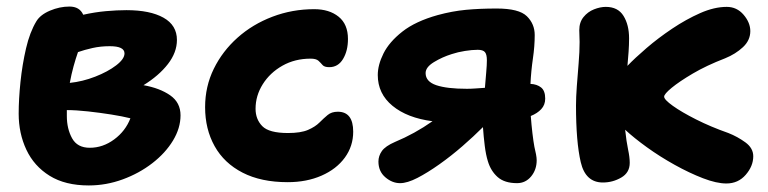

<svg xmlns="http://www.w3.org/2000/svg" viewBox="-20 -547 2345 586"><path d="M251 19Q179 19 131.5 -10.5Q84 -40 60.5 -90Q37 -140 37 -200Q37 -244 42.5 -297Q48 -350 59.5 -399.5Q71 -449 91 -482Q103 -502 132.5 -514.5Q162 -527 192 -527Q223 -527 234 -502Q270 -510 303.5 -513Q337 -516 366 -516Q438 -516 479 -493Q520 -470 520 -425Q520 -387 492.5 -351.5Q465 -316 418 -287Q468 -278 499.5 -256Q531 -234 531 -195Q531 -156 508 -118Q485 -80 445 -49Q405 -18 354.5 0.5Q304 19 251 19ZM315 -406Q287 -406 262.5 -400.5Q238 -395 218 -388Q211 -368 204.5 -344.5Q198 -321 193 -294Q232 -298 270.5 -313Q309 -328 334.5 -347.5Q360 -367 360 -384Q360 -406 315 -406ZM184 -193Q184 -154 200 -125Q216 -96 254 -96Q294 -96 328.5 -121.5Q363 -147 378 -186Q354 -192 319.5 -197.5Q285 -203 248.5 -207Q212 -211 184 -211Q184 -203 184 -193Z M858 9Q777 9 720.5 -20Q664 -49 635 -101Q606 -153 606 -220Q606 -283 632.5 -337Q659 -391 705 -432Q751 -473 811.5 -496Q872 -519 939 -519Q985 -519 1013.5 -496Q1042 -473 1042 -428Q1042 -392 1027 -367Q1012 -342 985 -342Q970 -342 964.5 -348.5Q959 -355 952 -361.5Q945 -368 928 -368Q880 -368 842 -346.5Q804 -325 782 -290Q760 -255 760 -215Q760 -183 780.5 -162Q801 -141 859 -141Q898 -141 920 -150.5Q942 -160 955 -173Q968 -186 980 -196Q992 -206 1011 -206Q1058 -206 1058 -145Q1058 -101 1032.5 -66Q1007 -31 961.5 -11Q916 9 858 9Z M1201 12Q1177 12 1156 -6Q1135 -24 1135 -54Q1135 -71 1145.5 -86Q1156 -101 1186 -114Q1215 -126 1244 -142Q1273 -158 1300 -177Q1223 -187 1178 -224Q1133 -261 1133 -318Q1133 -349 1150.5 -384Q1168 -419 1208 -450.5Q1248 -482 1316 -501Q1360 -513 1402 -517Q1444 -521 1496 -521Q1564 -521 1588 -497.5Q1612 -474 1612 -440Q1612 -406 1606.5 -368.5Q1601 -331 1599 -291Q1619 -290 1631.5 -280Q1644 -270 1644 -246Q1644 -227 1632 -214Q1620 -201 1600 -193Q1602 -166 1605 -140.5Q1608 -115 1611 -99Q1614 -87 1616 -76Q1618 -65 1618 -58Q1618 -29 1601 -8.5Q1584 12 1558 12Q1520 12 1499 -6.5Q1478 -25 1469 -55Q1463 -74 1459.5 -102Q1456 -130 1454 -159Q1426 -131 1391.5 -101Q1357 -71 1321 -45.5Q1285 -20 1254 -4Q1223 12 1201 12ZM1279 -324Q1279 -298 1311.5 -287Q1344 -276 1405 -276Q1417 -276 1431 -277Q1445 -278 1460 -279Q1462 -304 1464 -326.5Q1466 -349 1466 -363Q1466 -381 1460 -388Q1454 -395 1438 -395Q1421 -395 1399 -391.5Q1377 -388 1359 -382Q1330 -373 1304.5 -357.5Q1279 -342 1279 -324Z M1820 10Q1767 10 1752.5 -52Q1738 -114 1738 -225Q1738 -250 1740.5 -284Q1743 -318 1746 -353.5Q1749 -389 1749 -419Q1749 -427 1748.5 -436.5Q1748 -446 1748 -455Q1748 -479 1761 -495Q1774 -511 1793 -518.5Q1812 -526 1829 -526Q1866 -526 1883 -498.5Q1900 -471 1900 -430Q1900 -410 1898.5 -389Q1897 -368 1895 -346Q1918 -370 1953.5 -400.5Q1989 -431 2031.5 -459.5Q2074 -488 2117 -507Q2160 -526 2198 -526Q2229 -526 2249.5 -502Q2270 -478 2270 -452Q2270 -424 2247.5 -403Q2225 -382 2193 -369Q2136 -347 2094.5 -322.5Q2053 -298 2030 -279Q2007 -260 2007 -252Q2007 -243 2033.5 -224Q2060 -205 2104.5 -182.5Q2149 -160 2203 -141Q2231 -130 2255 -112.5Q2279 -95 2279 -70Q2279 -40 2256 -13.5Q2233 13 2197 13Q2167 13 2125.5 -3Q2084 -19 2039 -44Q1994 -69 1954.5 -97.5Q1915 -126 1888 -151Q1892 -114 1897 -90.5Q1902 -67 1902 -50Q1902 -20 1876 -5Q1850 10 1820 10Z"/></svg>

Font: Shantell Sans Normal
Style: Bold
Weight: 700
Designer: Stephen Nixon, Anya Danilova, Shantell Martin
Foundry: Arrow Type
Version: Version 1.009;[a7da0bfa3]